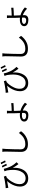

<svg xmlns="http://www.w3.org/2000/svg" viewBox="2544 -3400 913 6040"><g transform="rotate(-90 3000.0 -380.5)"><path d="M817 -619Q782 -706 750 -760L800 -778Q845 -695 868 -639ZM404 51Q286 51 218 -19Q150 -89 150 -207Q150 -291 177.5 -368Q205 -445 244.5 -508Q284 -571 325 -613L251 -600Q200 -592 165 -585L133 -579Q123 -576 111 -574L100 -657Q168 -657 319 -683Q416 -699 464 -716L488 -645Q481 -642 470 -639Q451 -634 437 -627Q403 -603 354.5 -540.5Q306 -478 266.5 -393Q227 -308 227 -218Q227 -151 252 -110Q277 -69 318.5 -50Q360 -31 407 -31Q558 -31 630 -190Q675 -288 675 -428Q675 -515 658 -618L632 -695L709 -719Q726 -628 774.5 -520.5Q823 -413 916 -317L858 -255Q794 -335 738 -436Q741 -405 741 -375Q741 -215 673 -101Q584 51 404 51ZM920 -658Q887 -742 853 -798L902 -817Q942 -746 972 -677Z M1480 42Q1241 42 1241 -178Q1241 -297 1247 -460Q1251 -592 1251 -663Q1251 -719 1242 -763L1343 -762Q1336 -713 1334 -663Q1322 -398 1322 -185Q1322 -132 1343 -100Q1364 -68 1400.5 -54Q1437 -40 1483 -40Q1573 -40 1639 -69.5Q1705 -99 1753 -145.5Q1801 -192 1836 -244L1891 -175Q1858 -127 1803 -77.5Q1748 -28 1668.5 7Q1589 42 1480 42Z M2385 -13Q2426 -13 2446.5 -33.5Q2467 -54 2467 -89L2466 -142Q2433 -148 2398 -148Q2339 -148 2303 -131Q2267 -114 2267 -79Q2267 -51 2298 -32Q2329 -13 2385 -13ZM2394 56Q2307 56 2251.5 22.5Q2196 -11 2196 -76Q2196 -138 2250 -175Q2304 -212 2406 -212Q2435 -212 2463 -209Q2457 -310 2457 -380V-537Q2457 -593 2450 -618H2537Q2535 -606 2533 -582Q2531 -558 2531 -468Q2678 -472 2775 -484L2777 -414Q2665 -403 2531 -401V-375Q2531 -319 2536 -234L2538 -193Q2681 -152 2787 -53L2745 16Q2667 -68 2542 -120L2543 -65Q2543 -34 2528.5 -6Q2514 22 2481 39Q2448 56 2394 56Z M3817 -619Q3782 -706 3750 -760L3800 -778Q3845 -695 3868 -639ZM3404 51Q3286 51 3218 -19Q3150 -89 3150 -207Q3150 -291 3177.5 -368Q3205 -445 3244.5 -508Q3284 -571 3325 -613L3251 -600Q3200 -592 3165 -585L3133 -579Q3123 -576 3111 -574L3100 -657Q3168 -657 3319 -683Q3416 -699 3464 -716L3488 -645Q3481 -642 3470 -639Q3451 -634 3437 -627Q3403 -603 3354.5 -540.5Q3306 -478 3266.5 -393Q3227 -308 3227 -218Q3227 -151 3252 -110Q3277 -69 3318.5 -50Q3360 -31 3407 -31Q3558 -31 3630 -190Q3675 -288 3675 -428Q3675 -515 3658 -618L3632 -695L3709 -719Q3726 -628 3774.5 -520.5Q3823 -413 3916 -317L3858 -255Q3794 -335 3738 -436Q3741 -405 3741 -375Q3741 -215 3673 -101Q3584 51 3404 51ZM3920 -658Q3887 -742 3853 -798L3902 -817Q3942 -746 3972 -677Z M4480 42Q4241 42 4241 -178Q4241 -297 4247 -460Q4251 -592 4251 -663Q4251 -719 4242 -763L4343 -762Q4336 -713 4334 -663Q4322 -398 4322 -185Q4322 -132 4343 -100Q4364 -68 4400.5 -54Q4437 -40 4483 -40Q4573 -40 4639 -69.5Q4705 -99 4753 -145.5Q4801 -192 4836 -244L4891 -175Q4858 -127 4803 -77.5Q4748 -28 4668.5 7Q4589 42 4480 42Z M5385 -13Q5426 -13 5446.5 -33.5Q5467 -54 5467 -89L5466 -142Q5433 -148 5398 -148Q5339 -148 5303 -131Q5267 -114 5267 -79Q5267 -51 5298 -32Q5329 -13 5385 -13ZM5394 56Q5307 56 5251.5 22.5Q5196 -11 5196 -76Q5196 -138 5250 -175Q5304 -212 5406 -212Q5435 -212 5463 -209Q5457 -310 5457 -380V-537Q5457 -593 5450 -618H5537Q5535 -606 5533 -582Q5531 -558 5531 -468Q5678 -472 5775 -484L5777 -414Q5665 -403 5531 -401V-375Q5531 -319 5536 -234L5538 -193Q5681 -152 5787 -53L5745 16Q5667 -68 5542 -120L5543 -65Q5543 -34 5528.5 -6Q5514 22 5481 39Q5448 56 5394 56Z"/></g></svg>

Font: Source Han Sans & Saira Hybrid
Style: Regular
Weight: 400
Designer: Ryoko NISHIZUKA 西塚涼子 (kana & ideographs); Paul D. Hunt (Latin, Greek & Cyrillic); Wenlong ZHANG 张文龙 (bopomofo); Sandoll 
Foundry: Adobe Systems Incorporated
Version: Version 1.00;August 2, 2021;FontCreator 13.0.0.2675 64-bit